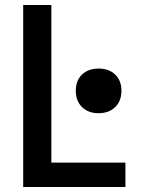

<svg xmlns="http://www.w3.org/2000/svg" viewBox="-20 -750 590 770"><path d="M73 0V-730H186V-98H483V0ZM375 -296Q334 -296 309 -320.5Q284 -345 284 -386Q284 -427 309 -451Q334 -475 375 -475Q417 -475 442 -451Q467 -427 467 -386Q467 -345 442 -320.5Q417 -296 375 -296Z"/></svg>

Font: M PLUS Code Latin SemiExpanded Medium
Style: Regular
Weight: 500
Width: 6
Designer: Coji Morishita
Foundry: UNDERFOREST DESIGN
Version: Version 1.002; ttfautohint (v1.8.3)